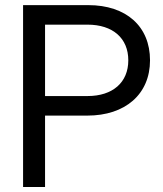

<svg xmlns="http://www.w3.org/2000/svg" viewBox="-20 -748 652 768"><path d="M72.3 0H160.2V-285.6H329.1C481 -285.6 580.1 -371.1 580.1 -506.8C580.1 -642.6 484.9 -727.5 333 -727.5H72.3ZM160.2 -363.8V-649.4H330.1C431.2 -649.4 493.2 -595.2 493.2 -506.8C493.2 -418.5 431.2 -363.8 330.1 -363.8Z"/></svg>

Font: Raveo Display Display
Style: Regular
Weight: 400
Designer: Jakub Foglar, Rasmus Andersson (Inter)
Foundry: Jakubfoglar.com
Version: Version 1.100;Glyphs 3.2.3 (3260)